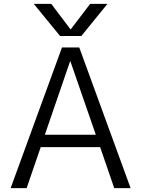

<svg xmlns="http://www.w3.org/2000/svg" viewBox="-20 -977 732 997"><path d="M35.2 0 301.8 -730.5H391.6L658.2 0H573.2L500 -212.9H191.4L118.2 0ZM155.3 -957H246.1L345.7 -825.2H347.7L448.2 -957H538.1L402.3 -790H292ZM212.9 -277.3H477.5L345.7 -658.2H343.8Z"/></svg>

Font: GenEi M Gothic v2 Regular
Style: Regular
Weight: 400
Version: Version 2.0